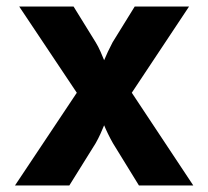

<svg xmlns="http://www.w3.org/2000/svg" viewBox="-20 -570 640 590"><path d="M26 0 216 -285 39 -550H206L274 -440Q282 -427 289 -411Q296 -395 300 -385Q304 -395 311.5 -411Q319 -427 326 -440L394 -550H561L385 -285L574 0H407L327 -130Q319 -144 311.5 -159.5Q304 -175 300 -185Q296 -175 289 -159.5Q282 -144 274 -130L193 0Z"/></svg>

Font: NKDuy Mono ExtraBold
Style: Regular
Weight: 800
Monospace: yes
Designer: NKDuy
Foundry: NKDuy
Version: Version 2.251; ttfautohint (v1.8.4.7-5d5b)